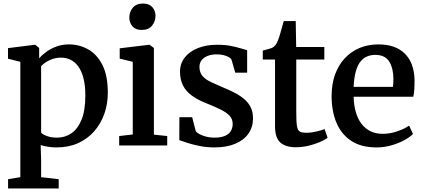

<svg xmlns="http://www.w3.org/2000/svg" viewBox="-20 -819 2386 1081"><path d="M25.5 242V190L94.5 178.5V-471L25 -488.5V-548L176 -567H178.5L200.5 -549V-491Q216 -509 240.5 -527Q265 -545 297.5 -557Q330 -569 369 -569Q426.5 -569 476.2 -541.2Q526 -513.5 556.5 -453.5Q587 -393.5 587 -296.5Q587 -234 567.5 -178.5Q548 -123 510.8 -80.2Q473.5 -37.5 420 -13.2Q366.5 11 298 11Q275 11 250 7.2Q225 3.5 209 -2.5L211.5 81V178.5L310.5 190V242ZM301 -44Q345.5 -44 381.5 -68.2Q417.5 -92.5 439 -144.8Q460.5 -197 460.5 -281.5Q460.5 -338 450 -378.5Q439.5 -419 420.8 -444.8Q402 -470.5 377.2 -482.5Q352.5 -494.5 324.5 -494.5Q298.5 -494.5 276.5 -487Q254.5 -479.5 237.8 -468.5Q221 -457.5 211.5 -446.5V-72.5Q219 -62.5 243.8 -53.2Q268.5 -44 301 -44Z M651 0V-53L727.5 -62V-471L654 -489V-547L819.5 -567H822L846.5 -549V-61L921.5 -53V0ZM777 -650.5Q743 -650.5 725.5 -671.2Q708 -692 708 -719.5Q708 -751 727.2 -775Q746.5 -799 785 -799H786Q820 -799 837.8 -778.5Q855.5 -758 855.5 -730.5Q855.5 -699 836.2 -674.8Q817 -650.5 778 -650.5Z M1186.5 11Q1145.5 11 1106.8 3.5Q1068 -4 1037.5 -13.8Q1007 -23.5 989.5 -30L990 -159H1062L1082 -81Q1087.5 -72 1103.5 -63.5Q1119.5 -55 1141.2 -49.5Q1163 -44 1186 -44Q1223 -44 1246 -53.8Q1269 -63.5 1279.5 -81Q1290 -98.5 1290 -121.5Q1290 -149.5 1271.5 -168.5Q1253 -187.5 1218.8 -204Q1184.5 -220.5 1137 -239.5Q1090 -258.5 1058 -282.2Q1026 -306 1009.8 -338.8Q993.5 -371.5 993.5 -416.5Q993.5 -461 1020 -495Q1046.5 -529 1093.8 -548Q1141 -567 1201 -567Q1246.5 -567 1279.5 -560.5Q1312.5 -554 1335.2 -546.8Q1358 -539.5 1371.5 -536.5V-410H1304.5L1283 -484.5Q1278.5 -492 1266.2 -498.5Q1254 -505 1237 -509Q1220 -513 1200.5 -513Q1171 -513 1149 -504.2Q1127 -495.5 1115 -479.8Q1103 -464 1103 -442.5Q1103 -409.5 1121.5 -389.5Q1140 -369.5 1169.8 -356Q1199.5 -342.5 1232 -328.5Q1264.5 -315 1295.2 -299.8Q1326 -284.5 1350.8 -264.8Q1375.5 -245 1390 -217.8Q1404.5 -190.5 1404.5 -152.5Q1404.5 -104.5 1379.5 -67.8Q1354.5 -31 1305.5 -10Q1256.5 11 1186.5 11Z M1645.5 10Q1588.5 10 1558.5 -16.5Q1528.5 -43 1528.5 -107.5V-484H1459.5V-534Q1470 -537.5 1482.2 -540.5Q1494.5 -543.5 1504.8 -547Q1515 -550.5 1520.5 -555Q1526.5 -560 1531 -565.5Q1535.5 -571 1539.2 -578.2Q1543 -585.5 1546.5 -595.5Q1551.5 -608 1557.2 -628Q1563 -648 1568.5 -668Q1574 -688 1577.5 -700.5H1645L1647.5 -554.5H1806V-484H1648V-187Q1648 -133.5 1652 -109Q1656 -84.5 1668.5 -78Q1681 -71.5 1705 -71.5Q1732 -71.5 1761.8 -78.5Q1791.5 -85.5 1807.5 -92.5L1824.5 -43.5Q1808.5 -31 1779.8 -18.8Q1751 -6.5 1716 1.8Q1681 10 1645.5 10Z M2100 11Q2013.5 11 1957.5 -26Q1901.5 -63 1874.2 -128.2Q1847 -193.5 1847 -278.5Q1847 -345.5 1866.2 -399Q1885.5 -452.5 1920.8 -490.5Q1956 -528.5 2004.2 -548.8Q2052.5 -569 2110.5 -569Q2207 -569 2259.2 -517.2Q2311.5 -465.5 2314 -369Q2314 -338 2312.5 -315Q2311 -292 2307 -274.5H1971Q1972 -227.5 1983 -189Q1994 -150.5 2014.5 -123Q2035 -95.5 2065.2 -80.5Q2095.5 -65.5 2135 -65.5Q2176.5 -65.5 2218.5 -80.2Q2260.5 -95 2283.5 -112L2305 -64.5Q2287.5 -46.5 2255.5 -29.2Q2223.5 -12 2183 -0.5Q2142.5 11 2100 11ZM1971 -330H2192.5Q2193.5 -339.5 2194.2 -351.5Q2195 -363.5 2195 -373Q2195 -433.5 2171.8 -471.8Q2148.5 -510 2093 -510Q2068 -510 2046.8 -501.2Q2025.5 -492.5 2009.2 -472Q1993 -451.5 1983.2 -416.8Q1973.5 -382 1971 -330Z"/></svg>

Font: Merriweather 20pt SemiBold
Style: Regular
Weight: 600
Version: Version 2.100